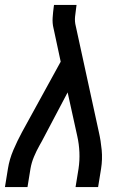

<svg xmlns="http://www.w3.org/2000/svg" viewBox="-23 -755 543 775"><path d="M-3 0 9 -74Q15 -112 31 -149.5Q47 -187 66 -222L222 -506L195 -632Q195 -634 194 -636.5Q193 -639 193 -641Q188 -661 189.5 -683.5Q191 -706 194 -728L195 -735H286L285 -728Q282 -708 280 -688Q278 -668 283 -649L376 -222Q384 -187 387.5 -149.5Q391 -112 385 -74L373 0H282L294 -74Q299 -107 297.5 -140.5Q296 -174 289 -205L250 -382L146 -185Q144 -181 141.5 -177Q139 -173 137 -169Q124 -146 114 -122Q104 -98 100 -74L88 0Z"/></svg>

Font: Iosevka Curly Medium
Style: Italic
Weight: 500
Italic angle: -9°
Monospace: yes
Designer: Belleve Invis
Foundry: Belleve Invis
Version: Version 22.1.2; ttfautohint (v1.8.4)